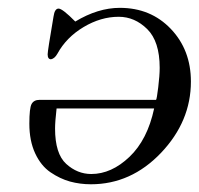

<svg xmlns="http://www.w3.org/2000/svg" viewBox="-20 -461 509 492"><path d="M55.2 -144Q55.2 -184.1 61 -194.6Q66.9 -205.1 81.1 -205.1H379.9Q381.8 -207 385.5 -237.5Q389.2 -268.1 389.2 -287.1Q389.2 -355 357.2 -386.5Q325.2 -418 284.2 -418Q238.3 -418 194.1 -391.6Q149.9 -365.2 127 -323.2Q120.1 -311 110.8 -309.1Q102.1 -309.1 102.1 -321.8Q102.1 -330.6 117.2 -418.9Q120.1 -439 130.1 -439Q140.1 -439 172.9 -405.8Q231 -440.9 287.1 -440.9Q366.2 -440.9 417.7 -387Q469.2 -333 469.2 -252Q469.2 -149.9 392.6 -69.3Q315.9 11.2 212.9 11.2Q185.1 11.2 159.4 4.2Q133.8 -2.9 109.4 -19.5Q85 -36.1 70.1 -68.1Q55.2 -100.1 55.2 -144ZM121.1 -131.8Q121.1 -66.9 149.7 -41Q178.2 -15.1 213.9 -15.1Q265.6 -15.1 311.8 -59.1Q357.9 -103 375 -183.1H125Q121.1 -148.9 121.1 -131.8Z"/></svg>

Font: CMU Serif Extra
Style: RomanSlanted
Weight: 500
Italic angle: -9.46001°
Version: Version 0.7.0